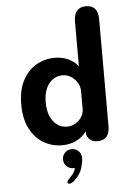

<svg xmlns="http://www.w3.org/2000/svg" viewBox="-64 -809 747 1087"><g transform="rotate(-5 309.5 -265.5)"><path d="M465.5 5Q419 5 404.5 -36.5L403.5 -56.5Q381 -25 344.8 -7.2Q308.5 10.5 264 10.5Q207.5 10.5 159.2 -17.8Q111 -46 82 -101.8Q53 -157.5 53 -239Q53 -320.5 82 -375.8Q111 -431 159.2 -458.8Q207.5 -486.5 264 -486.5Q306.5 -486.5 340.8 -470.8Q375 -455 397 -427V-682.5Q397 -721 414.8 -741.5Q432.5 -762 465.5 -762Q534.5 -762 534.5 -682.5V-74.5Q534.5 5 465.5 5ZM397 -177.5V-291Q395.5 -315.5 381.5 -336.8Q367.5 -358 346.2 -371Q325 -384 300 -384Q270.5 -384 246 -367.8Q221.5 -351.5 206.8 -319.2Q192 -287 192 -239Q192 -192 206.8 -159Q221.5 -126 246 -109Q270.5 -92 300 -92Q324 -92 345.2 -103.2Q366.5 -114.5 380.5 -134Q394.5 -153.5 397 -177.5ZM315.5 37Q337.5 37 353.8 52Q370 67 370 92Q370 112.5 360 147.8Q350 183 318 213Q308.5 222.5 300 226.8Q291.5 231 285.5 231Q280.5 231 277.8 227.8Q275 224.5 275 222Q275 217 281.2 209.2Q287.5 201.5 298 190.5Q308.5 180.5 315 168.8Q321.5 157 324.5 145Q322.5 145 320 145Q317.5 145 315.5 145Q292.5 145 277 129.5Q261.5 114 261.5 91Q261.5 68.5 277 52.8Q292.5 37 315.5 37Z"/></g></svg>

Font: Sono Monospace SemiBold
Style: Regular
Weight: 600
Designer: Tyler Finck
Foundry: Tyler Finck
Version: Version 2.112